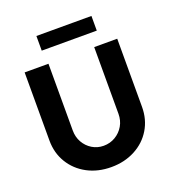

<svg xmlns="http://www.w3.org/2000/svg" viewBox="-154 -1009 1066 1144"><g transform="rotate(-20 378.5 -437.5)"><path d="M64 -269V-701H215V-278Q215 -236 234 -202.5Q253 -169 285.5 -149Q318 -129 358 -129Q399 -129 432.5 -149Q466 -169 485.5 -202.5Q505 -236 505 -278V-701H651V-269Q651 -190 613.5 -127.5Q576 -65 509 -29.5Q442 6 358 6Q273 6 206.5 -29.5Q140 -65 102 -127.5Q64 -190 64 -269ZM204 -788V-881H553V-788Z"/></g></svg>

Font: Our Lexend SemiBold
Style: Regular
Weight: 600
Designer: Bonnie Shaver-Troup, Thomas Jockin
Foundry: Lexend
Version: Version 1.007